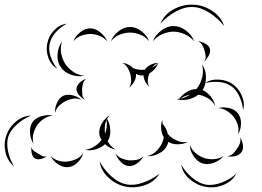

<svg xmlns="http://www.w3.org/2000/svg" viewBox="-86 -681 1119 819"><path d="M598 -580Q615 -620 655 -641.5Q695 -663 738 -661Q780 -660 818.5 -635Q857 -610 870 -570Q844 -603 807.5 -626.5Q771 -650 737 -651Q703 -653 665 -632.5Q627 -612 598 -580ZM158 -388Q131 -404 120 -435.5Q109 -467 116 -497Q122 -528 145 -552Q168 -576 199 -580Q172 -566 151.5 -543Q131 -520 126 -495Q120 -471 129.5 -441.5Q139 -412 158 -388ZM566 -505Q576 -531 601.5 -550.5Q627 -570 654 -570Q682 -570 707.5 -550.5Q733 -531 742 -505Q724 -526 700 -536Q676 -546 654 -546Q632 -546 608 -536Q584 -526 566 -505ZM387 -505Q396 -529 419.5 -547.5Q443 -566 469 -566Q494 -566 518 -547.5Q542 -529 550 -505Q534 -525 511.5 -533.5Q489 -542 469 -542Q448 -542 425.5 -533.5Q403 -525 387 -505ZM227 -505Q235 -526 255.5 -543Q276 -560 299 -560Q321 -560 342 -543Q363 -526 371 -505Q356 -522 336.5 -529Q317 -536 299 -536Q281 -536 261 -529Q241 -522 227 -505ZM758 -505Q772 -504 788.5 -495.5Q805 -487 809 -474Q813 -460 804.5 -444Q796 -428 785 -419Q793 -431 791 -443.5Q789 -456 786 -467Q783 -477 777 -488.5Q771 -500 758 -505ZM273 -358Q246 -352 216.5 -362.5Q187 -373 172 -396Q157 -419 159.5 -450.5Q162 -482 179 -504Q170 -478 175 -453Q180 -428 192 -409Q204 -391 224.5 -376Q245 -361 273 -358ZM435 -413Q443 -412 452 -409Q451 -411 450 -413Q453 -410 455 -408Q471 -402 481 -391Q499 -383 520 -383Q526 -383 532 -384Q540 -397 557 -405Q574 -413 589 -413Q574 -407 563 -393Q578 -400 589 -413Q579 -384 551 -368Q546 -355 544.5 -340Q543 -325 551 -310Q542 -318 534.5 -331.5Q527 -345 526 -360Q523 -359 520 -359Q507 -359 494 -366Q496 -350 486.5 -333Q477 -316 464 -307Q474 -321 473.5 -336.5Q473 -352 470 -365Q466 -379 458 -392.5Q450 -406 435 -413ZM677 -255V-256Q672 -257 667 -258Q673 -259 679 -260Q691 -277 711 -289Q731 -301 752 -301Q754 -304 756 -307Q770 -325 776.5 -351.5Q783 -378 776 -406Q799 -372 790 -328Q816 -344 849 -341.5Q882 -339 907 -322Q932 -304 945.5 -273Q959 -242 951 -211Q948 -243 934.5 -271Q921 -299 901 -313Q881 -328 850.5 -331Q820 -334 790 -327Q787 -310 778 -297Q798 -288 813 -269Q828 -250 832 -229Q820 -251 800 -262.5Q780 -274 760 -277Q743 -264 721 -258Q699 -252 678 -256ZM277 -255Q264 -261 252 -274.5Q240 -288 240 -302Q241 -317 254.5 -329Q268 -341 282 -345Q271 -337 268 -324.5Q265 -312 264 -301Q264 -290 265 -277.5Q266 -265 277 -255ZM724 -277Q701 -273 684 -260Q705 -265 724 -277ZM149 -200Q147 -219 156.5 -241Q166 -263 183 -272Q201 -280 224 -274.5Q247 -269 261 -255Q243 -263 225.5 -260Q208 -257 194 -250Q180 -243 167 -231Q154 -219 149 -200ZM845 -220Q866 -226 891.5 -220Q917 -214 930 -196Q943 -178 942 -152Q941 -126 929 -108Q934 -129 928 -148.5Q922 -168 911 -182Q900 -196 883.5 -207Q867 -218 845 -220ZM57 -68Q44 -87 42 -113.5Q40 -140 52 -159Q65 -178 91 -185.5Q117 -193 139 -188Q116 -185 99 -173Q82 -161 72 -146Q62 -131 56.5 -110.5Q51 -90 57 -68ZM365 -183 368 -179Q374 -185 381 -189Q375 -182 371 -174Q383 -153 384.5 -126.5Q386 -100 374 -80L373 -79Q379 -68 387 -59Q395 -50 407 -43Q383 -47 362 -66Q346 -51 322 -44Q298 -37 277 -42Q300 -45 318 -57Q336 -69 347 -84Q340 -95 338 -106Q335 -125 343.5 -144.5Q352 -164 367 -178Q366 -180 365 -183ZM-26 29Q-54 6 -62.5 -31.5Q-71 -69 -59 -103Q-48 -137 -18.5 -162Q11 -187 47 -188Q14 -175 -13 -151Q-40 -127 -50 -100Q-59 -73 -52 -37.5Q-45 -2 -26 29ZM716 -76Q698 -66 673.5 -65.5Q649 -65 632 -76Q630 -68 627 -61Q617 -39 591.5 -26Q566 -13 542 -15Q566 -21 581.5 -37Q597 -53 605 -70Q610 -82 613 -95Q603 -111 601.5 -132Q600 -153 606 -170Q606 -161 608 -152Q624 -135 630 -109Q635 -104 640 -99Q654 -87 673.5 -79.5Q693 -72 716 -76ZM362 -110Q367 -123 369 -138Q371 -153 369 -169Q362 -155 361 -139.5Q360 -124 362 -110ZM609 -147Q610 -144 611 -140Q610 -144 609 -147ZM938 -95Q947 -82 950 -63Q953 -44 944 -32Q935 -19 916.5 -15Q898 -11 883 -15Q898 -16 907.5 -25.5Q917 -35 924 -45Q931 -55 936.5 -67.5Q942 -80 938 -95ZM867 -15Q852 4 826 13.5Q800 23 777 16Q755 8 739.5 -15.5Q724 -39 724 -62Q733 -40 750 -26.5Q767 -13 785 -7Q803 -1 825 -2Q847 -3 867 -15ZM114 -15Q105 -7 89 -3Q73 1 63 -5Q53 -11 49.5 -27Q46 -43 49 -55Q50 -43 58.5 -37Q67 -31 76 -26Q84 -21 93.5 -16Q103 -11 114 -15ZM269 -28Q264 -7 245.5 11.5Q227 30 205 32Q183 34 161.5 19.5Q140 5 130 -15Q146 0 165.5 5Q185 10 202 8Q220 6 238.5 -2Q257 -10 269 -28ZM526 -15Q518 2 499.5 15.5Q481 29 462 27Q443 25 427.5 8Q412 -9 407 -27Q418 -11 433.5 -5Q449 1 464 3Q479 4 496 1Q513 -2 526 -15ZM594 60Q573 95 531.5 109Q490 123 450 115Q410 107 377.5 77.5Q345 48 339 8Q359 44 389.5 71.5Q420 99 452 105Q484 112 523 98.5Q562 85 594 60ZM922 60Q904 93 866.5 108Q829 123 792 116Q755 110 724.5 84.5Q694 59 687 22Q706 54 735 78Q764 102 794 107Q824 111 859 98Q894 85 922 60Z"/></svg>

Font: Rubik Puddles
Style: Regular
Weight: 400
Designer: Hubert and Fischer, NaN
Foundry: Hubert and Fischer, NaN
Version: Version 2.200